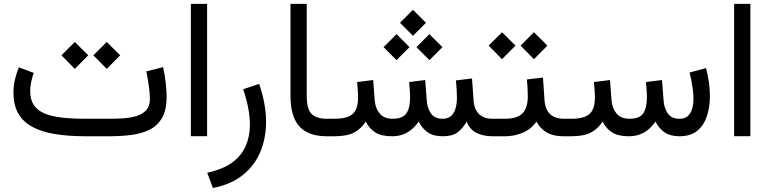

<svg xmlns="http://www.w3.org/2000/svg" viewBox="-20 -692 3905 975"><path d="M531.2 0Q593.8 0 647.2 -6.8Q700.7 -13.7 741 -34.2Q781.2 -54.7 803.7 -94.7Q826.2 -134.8 826.2 -201.2Q826.2 -231.4 821.5 -272.2Q816.9 -313 808.1 -351.1L723.1 -329.6Q730.5 -292.5 735.8 -254.6Q741.2 -216.8 741.2 -189.5Q741.2 -151.9 721.2 -131.1Q701.2 -110.4 669.4 -101.6Q637.7 -92.8 601.3 -90.8Q564.9 -88.9 531.7 -88.9H417.5Q346.7 -88.9 293.5 -95Q240.2 -101.1 204.8 -116.5Q169.4 -131.8 151.4 -159.2Q133.3 -186.5 133.3 -229.5Q133.3 -251.5 138.4 -275.9Q143.6 -300.3 151.4 -321.8L75.7 -350.1Q63.5 -320.3 55.9 -288.1Q48.3 -255.9 48.3 -222.2Q48.3 -160.6 71.5 -118.2Q94.7 -75.7 140.9 -49.6Q187 -23.4 256.1 -11.7Q325.2 0 417.5 0ZM522 -479 454.1 -411.1 522 -342.3 590.3 -411.1ZM359.9 -479 292 -411.1 359.9 -342.3 428.2 -411.1Z M1031.7 -672.4H949.2V-0.5H1031.7Z M1061 262.7Q1154.3 244.6 1214.1 196Q1273.9 147.5 1302.5 77.9Q1331.1 8.3 1331.1 -73.2Q1331.1 -119.6 1322 -168.5Q1313 -217.3 1295.9 -266.1L1214.8 -238.8Q1231 -191.4 1240 -145.8Q1249 -100.1 1249 -58.6Q1249 0.5 1227.8 49.3Q1206.5 98.1 1159.2 133.1Q1111.8 168 1032.2 185.1Z M1455.1 -672.4V-206.1Q1455.1 -99.1 1500.7 -49.6Q1546.4 0 1639.6 0H1651.9V-88.9H1639.6Q1588.4 -88.9 1563 -112.8Q1537.6 -136.7 1537.6 -205.6V-672.4Z M2077.1 -642.1 2011.2 -576.2 2077.1 -510.3 2143.1 -576.2ZM2160.6 -518.6 2094.7 -452.6 2160.6 -386.7 2226.6 -452.6ZM1993.7 -518.6 1927.7 -452.6 1993.7 -386.7 2059.6 -452.6ZM2228.5 0Q2276.4 0 2303 -19.5Q2329.6 -39.1 2350.1 -75.2Q2362.8 -37.6 2397 -18.8Q2431.2 0 2482.4 0H2496.1V-88.9H2481.4Q2437 -88.9 2412.4 -112.8Q2387.7 -136.7 2384.8 -183.6L2377 -293.5L2295.4 -283.7Q2297.9 -252.4 2299.1 -233.4Q2300.3 -214.4 2300.3 -196.8Q2300.3 -161.6 2292.2 -137.7Q2284.2 -113.8 2268.3 -101.3Q2252.4 -88.9 2228 -88.9Q2186.5 -88.9 2168 -116.5Q2149.4 -144 2147 -183.6L2139.2 -285.6L2057.6 -275.4Q2059.6 -254.9 2060.5 -240.5Q2061.5 -226.1 2062 -215.8Q2062.5 -205.6 2062.5 -196.8Q2062.5 -144.5 2043.9 -116.7Q2025.4 -88.9 1973.6 -88.9Q1930.2 -88.9 1908 -115.7Q1885.7 -142.6 1882.8 -183.6L1875 -285.6L1793.5 -275.4Q1795.4 -254.9 1796.4 -240.5Q1797.4 -226.1 1797.9 -215.8Q1798.3 -205.6 1798.3 -196.8Q1798.3 -155.8 1785.6 -132.3Q1772.9 -108.9 1746.6 -98.9Q1720.2 -88.9 1678.2 -88.9H1632.3V0H1677.2Q1743.2 0 1778.8 -19.3Q1814.5 -38.6 1837.4 -74.7Q1855.5 -38.6 1886 -19.3Q1916.5 0 1972.7 0Q2011.7 0 2045.2 -17.6Q2078.6 -35.2 2106 -74.7Q2124 -39.1 2152.8 -19.5Q2181.6 0 2228.5 0Z M2476.6 -88.9V0H2511.2V-88.9ZM2691.4 -528.3 2623.5 -460.4 2691.4 -391.6 2759.8 -460.4ZM2529.3 -528.3 2461.4 -460.4 2529.3 -391.6 2597.7 -460.4ZM2655.8 -288.6Q2657.7 -267.6 2658.9 -246.6Q2660.2 -225.6 2660.2 -202.1Q2660.2 -144.5 2633.5 -116.7Q2606.9 -88.9 2544.9 -88.9H2498V0H2544.9Q2591.8 0 2634.8 -18.1Q2677.7 -36.1 2704.1 -74.7Q2717.3 -50.8 2735.8 -34.2Q2754.4 -17.6 2780.8 -8.8Q2807.1 0 2843.3 0H2854.5V-88.9H2844.2Q2813 -88.9 2791.7 -99.6Q2770.5 -110.4 2758.8 -131.6Q2747.1 -152.8 2745.1 -184.1L2737.3 -298.3Z M3175.3 0Q3214.4 0 3247.8 -17.6Q3281.2 -35.2 3308.6 -74.7Q3326.7 -39.1 3355.5 -19.5Q3384.3 0 3431.2 0Q3488.8 -0.5 3522.2 -29.1Q3555.7 -57.6 3570.3 -104Q3585 -150.4 3585 -203.1Q3585 -239.7 3579.6 -276.6Q3574.2 -313.5 3565.4 -346.2L3481.9 -323.7Q3485.8 -308.6 3490.2 -286.4Q3494.6 -264.2 3498 -239.3Q3501.5 -214.4 3501.5 -189.9Q3501.5 -163.1 3494.9 -139.9Q3488.3 -116.7 3472.9 -102.8Q3457.5 -88.9 3430.7 -88.9Q3389.2 -88.9 3370.6 -116.5Q3352.1 -144 3349.6 -183.6L3341.8 -285.6L3260.3 -275.4Q3262.2 -254.9 3263.2 -240.5Q3264.2 -226.1 3264.6 -215.8Q3265.1 -205.6 3265.1 -196.8Q3265.1 -144.5 3246.6 -116.7Q3228 -88.9 3176.3 -88.9Q3132.8 -88.9 3110.6 -115.7Q3088.4 -142.6 3085.4 -183.6L3077.6 -285.6L2996.1 -275.4Q2998 -254.9 2999 -240.5Q3000 -226.1 3000.5 -215.8Q3001 -205.6 3001 -196.8Q3001 -155.8 2988.3 -132.3Q2975.6 -108.9 2949.2 -98.9Q2922.9 -88.9 2880.9 -88.9H2835V0H2879.9Q2945.8 0 2981.4 -19.3Q3017.1 -38.6 3040 -74.7Q3058.1 -38.6 3088.6 -19.3Q3119.1 0 3175.3 0Z M3790.5 -672.4H3708V-0.5H3790.5Z"/></svg>

Font: Vazirmatn
Style: Regular
Weight: 400
Designer: Saber Rastikerdar
Foundry: Saber Rastikerdar
Version: Version 33.003;September 2, 2022;FontCreator 14.0.0.2862 64-